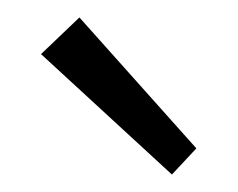

<svg xmlns="http://www.w3.org/2000/svg" viewBox="-20 -760 273 220"><path d="M27 -698 71 -740 205 -590 177 -560Z"/></svg>

Font: Bellota Text
Style: Regular
Weight: 400
Designer: Kemie Guaida
Foundry: Kemie Guaida
Version: Version 4.001